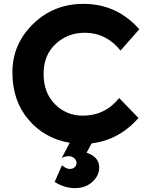

<svg xmlns="http://www.w3.org/2000/svg" viewBox="-20 -735 772 991"><path d="M407 -138Q522 -138 595 -229L695 -126Q594 -12 453 5L427 53Q492 75 492 129Q492 172 456.5 204Q421 236 367 236Q313 236 262 204L300 118Q322 137 339 137Q356 137 365.5 128Q375 119 375 105.5Q375 92 363 81.5Q351 71 334.5 71Q318 71 299 80L340 2Q210 -20 127 -117.5Q44 -215 44 -361Q44 -507 150.5 -611Q257 -715 411 -715Q583 -715 699 -584L602 -474Q528 -566 418 -566Q330 -566 267.5 -508.5Q205 -451 205 -353.5Q205 -256 264 -197Q323 -138 407 -138Z"/></svg>

Font: Montreal
Style: Bold
Weight: 700
Designer: Julieta Ulanovsky, usr_local_share
Foundry: Julieta Ulanovsky, usr_local_share
Version: Version 2.001